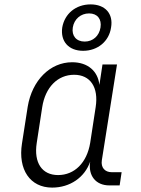

<svg xmlns="http://www.w3.org/2000/svg" viewBox="-20 -843 640 873"><path d="M358 -612C424 -612 476 -655 485 -718C496 -781 458 -823 392 -823C325 -823 274 -781 263 -718C254 -655 292 -612 358 -612ZM365 -654C327 -654 305 -680 311 -718C317 -756 347 -782 385 -782C423 -782 443 -756 437 -718C431 -680 403 -654 365 -654ZM217 10C298 10 365 -36 390 -108C380 -45 415 0 477 0H524L533 -60H488C457 -60 438 -81 443 -114L512 -550H446L432 -457C425 -520 379 -560 308 -560C208 -560 126 -478 106 -358L80 -191C61 -72 117 10 217 10ZM244 -47C171 -47 133 -103 147 -193L172 -356C186 -446 242 -503 317 -503C391 -503 429 -446 415 -356L390 -193C375 -103 319 -47 244 -47Z"/></svg>

Font: JetBrains Mono ExtraLight
Style: Italic
Weight: 240
Italic angle: -9°
Monospace: yes
Designer: Philipp Nurullin, Konstantin Bulenkov
Foundry: JetBrains
Version: Version 2.305